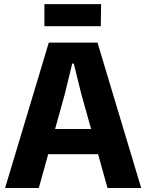

<svg xmlns="http://www.w3.org/2000/svg" viewBox="-20 -940 732 960"><path d="M5.5 0 224 -727H467.5L686 0H517.5L470.5 -169H221L174 0ZM305 -473.5 255.5 -295H435.5L385.5 -473.5L349 -622H341ZM202 -809V-919.5H485.5L484 -809Z"/></svg>

Font: Spline Sans
Style: Bold
Weight: 700
Designer: Eben Sorkin, Mirko Velimirovic
Foundry: Sorkin Type
Version: Version 1.000; ttfautohint (v1.8.3)